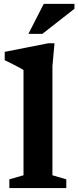

<svg xmlns="http://www.w3.org/2000/svg" viewBox="-20 -956 398 976"><path d="M246.5 -65 317 -44.5V0H27.5V-44.5L99.5 -65V-600Q92.5 -605 77.5 -613Q62.5 -621 43 -630.8Q23.5 -640.5 4 -650V-692.5L225 -736H257L246.5 -619.5ZM124.5 -784 202.5 -936.5H358.5V-911.5L195.5 -784Z"/></svg>

Font: Newsreader 9pt SemiBold
Style: Regular
Weight: 600
Designer: Hugues Gentile
Foundry: Production Type
Version: Version 1.003